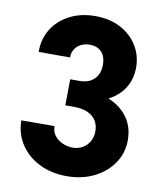

<svg xmlns="http://www.w3.org/2000/svg" viewBox="-83 -794 727 868"><g transform="rotate(10 281.0 -360.5)"><path d="M281.2 7.8Q212.9 7.8 157.7 -19Q102.5 -45.9 70.1 -93.8Q37.6 -141.6 36.6 -205.1L189 -205.6Q189 -179.7 203.6 -161.4Q218.3 -143.1 240.5 -133.5Q262.7 -124 286.6 -124Q312 -124 332 -135.7Q352.1 -147.5 363.5 -168Q375 -188.5 375 -215.3Q375 -241.2 362.8 -261.7Q350.6 -282.2 325.4 -294.4Q300.3 -306.6 260.3 -306.6H220.7L222.2 -426.3H264.2Q295.4 -426.3 315.9 -438.2Q336.4 -450.2 346.4 -470.5Q356.4 -490.7 356.4 -516.1Q356.4 -541 347.7 -558.8Q338.9 -576.7 322.5 -586.2Q306.2 -595.7 282.2 -595.7Q259.8 -595.7 242.2 -586.7Q224.6 -577.6 214.4 -561.5Q204.1 -545.4 204.1 -523.4H60.1Q59.6 -583 88.1 -628.9Q116.7 -674.8 168 -701.2Q219.2 -727.5 284.7 -727.5Q352.1 -727.5 401.9 -700.9Q451.7 -674.3 479 -629.4Q506.3 -584.5 506.3 -530.8Q506.3 -475.1 478.8 -433.3Q451.2 -391.6 403.1 -368.7Q355 -345.7 292.5 -346.2V-389.2Q360.4 -391.1 413.1 -368.4Q465.8 -345.7 496.1 -302.7Q526.4 -259.8 526.4 -200.2Q526.4 -141.6 494.4 -94.2Q462.4 -46.9 407 -19.5Q351.6 7.8 281.2 7.8Z"/></g></svg>

Font: Reddit Mono ExtraBold
Style: Regular
Weight: 800
Monospace: yes
Designer: Stephen Hutchings
Foundry: Reddit
Version: Version 1.014